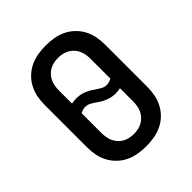

<svg xmlns="http://www.w3.org/2000/svg" viewBox="-206 -873 1012 1012"><g transform="rotate(-45 300.0 -367.5)"><path d="M300 8Q270 8 240.5 3Q211 -2 184.5 -14.5Q158 -27 136 -48Q114 -69 100 -95.5Q86 -122 80.5 -151Q75 -180 75 -210V-525Q75 -555 80.5 -584Q86 -613 100 -639.5Q114 -666 136 -687Q158 -708 184.5 -720.5Q211 -733 240.5 -738Q270 -743 300 -743Q330 -743 359.5 -738Q389 -733 415.5 -720.5Q442 -708 464 -687Q486 -666 500 -639.5Q514 -613 519.5 -584Q525 -555 525 -525V-210Q525 -180 519.5 -151Q514 -122 500 -95.5Q486 -69 464 -48Q442 -27 415.5 -14.5Q389 -2 359.5 3Q330 8 300 8ZM382 -368Q391 -368 400.5 -371Q410 -374 418 -378V-525Q418 -541 415.5 -557.5Q413 -574 406 -589Q399 -604 388 -616Q377 -628 363 -636Q349 -644 332.5 -647.5Q316 -651 300 -651Q284 -651 267.5 -647.5Q251 -644 237 -636Q223 -628 212 -616Q201 -604 194 -589Q187 -574 184.5 -557.5Q182 -541 182 -525V-428Q191 -430 200 -431Q209 -432 218 -432Q246 -432 272.5 -421.5Q299 -411 321 -394H322Q322 -394 322 -394Q322 -394 322 -394Q336 -384 350.5 -376Q365 -368 382 -368ZM300 -84Q316 -84 332.5 -87.5Q349 -91 363 -99Q377 -107 388 -119Q399 -131 406 -146Q413 -161 415.5 -177.5Q418 -194 418 -210V-307Q409 -305 400 -304Q391 -303 382 -303Q354 -303 327.5 -313.5Q301 -324 279 -341H278Q278 -341 278 -341Q278 -341 278 -341Q264 -351 249.5 -359Q235 -367 218 -367Q209 -367 199.5 -364Q190 -361 182 -357V-210Q182 -194 184.5 -177.5Q187 -161 194 -146Q201 -131 212 -119Q223 -107 237 -99Q251 -91 267.5 -87.5Q284 -84 300 -84Z"/></g></svg>

Font: Iosevka SS04 Semibold Extended
Style: Regular
Weight: 600
Width: 7
Monospace: yes
Designer: Belleve Invis
Foundry: Belleve Invis
Version: Version 19.0.0; ttfautohint (v1.8.4)